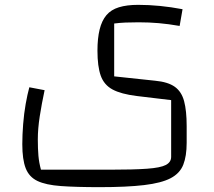

<svg xmlns="http://www.w3.org/2000/svg" viewBox="-20 -500 884 792"><path d="M391 272Q294 272 231.5 267.5Q169 263 134.5 246.5Q100 230 86 194Q72 158 72 95Q72 56 75.5 12Q79 -32 86 -71.5Q93 -111 101 -140L164 -128Q152 -72 144 -20.5Q136 31 136 75Q136 114 138.5 142.5Q141 171 149 200H432Q531 200 586.5 196Q642 192 664 180.5Q686 169 686 147V-87L544 -104Q479 -112 444 -131Q409 -150 395.5 -188Q382 -226 382 -291Q382 -342 391 -378.5Q400 -415 419 -437.5Q438 -460 470.5 -470Q503 -480 550 -480Q638 -480 733 -462L721 -393Q675 -401 635 -404.5Q595 -408 552 -408Q522 -408 498 -407Q474 -406 451 -403V-185L620 -167Q673 -162 701 -142Q729 -122 739.5 -82.5Q750 -43 750 20V89Q750 144 736 179.5Q722 215 684 235Q646 255 574.5 263.5Q503 272 391 272Z"/></svg>

Font: Changa ExtraLight Light
Style: Regular
Weight: 300
Version: Version 3.002; ttfautohint (v1.8.2)